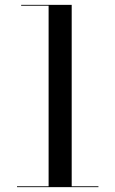

<svg xmlns="http://www.w3.org/2000/svg" viewBox="-20 -770 474 790"><path d="M50 -3.5V0H385V-3.5H275V-750H67V-746.5H180V-3.5Z"/></svg>

Font: Bodoni* 48pt
Style: Regular
Weight: 400
Version: Version 2.3